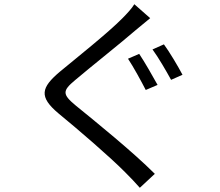

<svg xmlns="http://www.w3.org/2000/svg" viewBox="-20 -824 1040 909"><path d="M639 -569 586 -546C612 -507 649 -439 670 -398L726 -422C705 -460 664 -532 639 -569ZM756 -614 702 -590C730 -552 767 -488 790 -446L844 -470C823 -510 782 -579 756 -614ZM691 -738 616 -804C605 -785 579 -757 559 -737C491 -668 340 -548 264 -485C174 -409 163 -366 257 -287C351 -210 502 -80 573 -8C597 16 621 41 642 65L713 -1C607 -107 430 -250 339 -324C274 -378 275 -394 336 -445C409 -507 553 -621 622 -681C639 -695 670 -721 691 -738Z"/></svg>

Font: Noto Sans Mono CJK SC
Style: Regular
Weight: 400
Designer: Ryoko NISHIZUKA 西塚涼子 (kana, bopomofo & ideographs); Paul D. Hunt (Latin, Greek & Cyrillic); Sandoll Communications 산돌커뮤니
Foundry: Adobe
Version: Version 2.004;hotconv 1.0.118;makeotfexe 2.5.65603